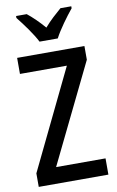

<svg xmlns="http://www.w3.org/2000/svg" viewBox="-101 -994 638 1048"><g transform="rotate(-10 217.5 -470.0)"><path d="M168 -780H269C292 -825 340 -890 372 -929V-940H312C280 -912 252 -888 218 -849C188 -884 153 -918 125 -940H66V-929C100 -887 146 -824 168 -780ZM412 0V-90H138L405 -638V-714H32V-625H292L26 -75V0Z"/></g></svg>

Font: Noto Sans Sinhala UI Condensed Medium
Style: Regular
Weight: 500
Width: 3
Designer: Jelle Bosma - Monotype Design Team
Foundry: Monotype Imaging Inc.
Version: Version 2.006